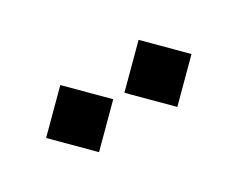

<svg xmlns="http://www.w3.org/2000/svg" viewBox="-41 -828 552 446"><g transform="rotate(-30 235.0 -605.0)"><path d="M130 -515 40 -605 130 -695 220 -605ZM340 -515 250 -605 340 -695 430 -605Z"/></g></svg>

Font: Rowdies Light
Style: Regular
Weight: 300
Designer: Jaikishan Patel
Version: Version 1.000; ttfautohint (v1.8.3)